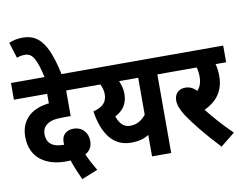

<svg xmlns="http://www.w3.org/2000/svg" viewBox="-96 -1032 1577 1234"><g transform="rotate(-10 692.5 -415.0)"><path d="M344 66 449 24C427 -13 406 -52 391 -87C417 -102 437 -124 437 -168C437 -220 402 -263 343 -263C303 -263 267 -240 267 -190C267 -185 267 -178 268 -172C266 -172 264 -172 262 -172C189 -172 155 -205 155 -260C155 -288 166 -308 184 -321C208 -340 239 -346 299 -346H341V-513H480V-622H0V-513H217V-451C163 -445 118 -428 85 -399C52 -368 30 -327 30 -265C30 -120 141 -64 256 -64C268 -64 280 -64 291 -65C303 -27 323 20 344 66Z M221 -615H331C284 -847 216 -896 122 -896C91 -896 61 -890 34 -878L66 -775C82 -781 99 -785 119 -785C171 -785 193 -737 221 -615Z M1013 -622H467V-513H564C574 -494 581 -471 581 -448C581 -395 553 -366 490 -350C513 -202 577 -110 695 -110C743 -110 778 -119 811 -140V0H936V-513H1013ZM623 -294C674 -320 706 -361 706 -427C706 -459 698 -487 686 -513H811V-272C784 -238 751 -218 707 -218C665 -218 639 -246 623 -294Z M1355 -59C1296 -117 1236 -184 1196 -236C1276 -274 1326 -335 1326 -433C1326 -467 1322 -493 1316 -513H1385V-622H1001V-513H1193C1198 -496 1201 -475 1201 -452C1201 -414 1191 -386 1171 -364C1150 -386 1126 -398 1098 -398C1046 -398 1026 -362 1026 -326C1026 -298 1037 -269 1062 -228C1101 -168 1170 -82 1262 16Z"/></g></svg>

Font: Noto Sans Devanagari UI Condensed
Style: Bold
Weight: 700
Width: 3
Designer: Jelle Bosma - Monotype Design Team
Foundry: Monotype Imaging Inc.
Version: Version 2.004